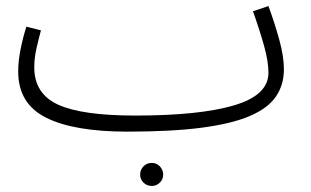

<svg xmlns="http://www.w3.org/2000/svg" viewBox="-20 -413 1024 633"><path d="M400 21Q224 21 132 -25Q40 -71 40 -177Q40 -212 48 -251.5Q56 -291 67 -325L115 -313Q108 -287 100.5 -254.5Q93 -222 93 -191Q93 -104 171.5 -68Q250 -32 426 -32Q637 -32 751 -65.5Q865 -99 865 -173Q865 -210 851 -260.5Q837 -311 814 -376L865 -393Q885 -339 900.5 -283Q916 -227 916 -185Q916 -133 889.5 -94.5Q863 -56 803.5 -30.5Q744 -5 645 8Q546 21 400 21ZM481 200Q464 200 453 189Q442 178 442 163Q442 147 453 135.5Q464 124 481 124Q496 124 507 135.5Q518 147 518 163Q518 178 507 189Q496 200 481 200Z"/></svg>

Font: Noto Sans Arabic UI Lt
Style: Regular
Weight: 300
Designer: Monotype Design Team, Nadine Chahine and Nizar Qandah
Foundry: Monotype Imaging Inc.
Version: Version 2.010; ttfautohint (v1.8.4.7-5d5b)